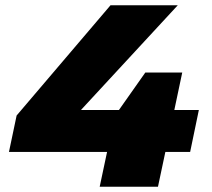

<svg xmlns="http://www.w3.org/2000/svg" viewBox="-20 -708 804 728"><path d="M358 0 386 -132H14L43 -270L399 -688H654L287 -291H431L531 -433H671L641 -291H734L701 -132H607L579 0Z"/></svg>

Font: Saira Expanded ExtraBold
Style: Italic
Weight: 800
Width: 7
Italic angle: -12°
Designer: Hector Gatti with collaboration of the Omnibus-Type team
Foundry: Omnibus-Type
Version: Version 1.101